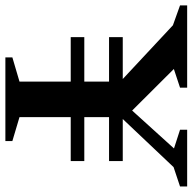

<svg xmlns="http://www.w3.org/2000/svg" viewBox="-54 -695 716 714"><g transform="rotate(90 304.0 -338.0)"><path d="M546 -293.5V-243H85V-293.5ZM546 -436.5V-385.5H85V-436.5ZM382.5 -429V-52.5L471.5 -26V0H160.5V-26L250.5 -52.5V-427.5L41 -623L-33 -649.5V-676H273V-649.5L203.5 -626.5L374 -455.5L346 -458L499 -627L429.5 -649.5V-676H640.5V-649.5L568.5 -625.5Z"/></g></svg>

Font: Newsreader 16pt SemiBold
Style: Regular
Weight: 600
Designer: Hugues Gentile
Foundry: Production Type
Version: Version 1.003